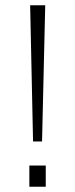

<svg xmlns="http://www.w3.org/2000/svg" viewBox="-20 -706 284 726"><path d="M105 -171 94 -686H151L139 -171ZM91 0V-80H153V0Z"/></svg>

Font: Archivo SemiCondensed Thin
Style: Regular
Weight: 250
Width: 4
Designer: Hector Gatti
Foundry: Omnibus-Type
Version: Version 2.001